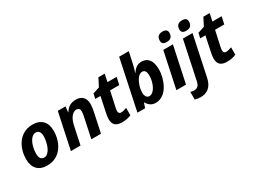

<svg xmlns="http://www.w3.org/2000/svg" viewBox="-62 -1527 3343 2532"><g transform="rotate(-30 1609.5 -261.0)"><path d="M43 -201.2Q43 -301.3 80.8 -383.5Q118.7 -465.8 186 -511.2Q253.4 -556.6 342.3 -556.6Q439.9 -556.6 493.2 -502Q546.4 -447.3 546.4 -347.7Q546.4 -246.6 508.5 -163.6Q470.7 -80.6 403.8 -35.6Q336.4 9.8 247.1 9.8Q148.4 9.8 95.7 -44.9Q43 -99.6 43 -201.2ZM385.7 -264.6Q396.5 -304.7 396.5 -352.1Q396.5 -397 377.9 -420.7Q359.4 -444.3 325.7 -444.3Q287.6 -444.3 256.1 -406.2Q224.6 -368.2 207.5 -305.2Q193.4 -253.9 193.4 -197.8Q193.4 -102.1 263.2 -102.1Q290.5 -102.1 314.9 -122.6Q339.4 -143.1 357.7 -179.9Q376 -216.8 385.7 -264.6Z M724.1 -546.4H841.3L832 -460H835.4Q866.2 -509.8 906.7 -532.7Q947.3 -555.7 1003.4 -555.7Q1070.3 -555.7 1106.9 -517.1Q1143.6 -478.5 1143.6 -409.7Q1143.6 -362.3 1131.3 -304.7L1066.4 0H919.9L985.8 -312.5Q994.6 -353 994.6 -383.8Q994.6 -410.2 981 -424.3Q967.3 -438.5 943.4 -438.5Q917 -438.5 893.8 -422.6Q870.6 -406.7 852.1 -377Q825.7 -335.4 809.6 -258.8L754.9 0H608.4Z M1249.5 -114.3Q1249.5 -149.9 1262.2 -209L1309.6 -435.1H1230.5L1246.6 -509.8L1348.1 -542.5L1409.2 -661.6H1505.4L1480.5 -546.4H1620.6L1596.7 -435.1H1456.5L1407.7 -211.4Q1399.4 -172.9 1399.4 -151.4Q1399.4 -109.4 1439.5 -109.4Q1471.2 -109.4 1523.9 -129.4V-17.1Q1462.9 9.8 1382.8 9.8Q1316.9 9.8 1283.2 -20.5Q1249.5 -50.8 1249.5 -114.3Z M1766.6 -73.2H1763.2L1738.3 0H1621.6L1781.7 -759.8H1928.2L1894.5 -601.6Q1877.4 -520.5 1856.9 -467.8H1860.4Q1893.6 -515.6 1925.5 -536.1Q1957.5 -556.6 2002 -556.6Q2075.7 -556.6 2114.3 -504.6Q2152.8 -452.6 2152.8 -354Q2152.8 -293.9 2136.7 -232.9Q2120.6 -171.9 2091.8 -120.8Q2063 -69.8 2025.9 -38.6Q1969.2 9.3 1900.4 9.3Q1855.5 9.3 1823.5 -10.5Q1791.5 -30.3 1766.6 -73.2ZM1983.4 -231.4Q2002.9 -288.1 2002.9 -344.7Q2002.9 -391.6 1988.3 -414.3Q1973.6 -437 1944.3 -437Q1914.1 -437 1885.5 -408.7Q1856.9 -380.4 1837.4 -331.1Q1822.8 -299.8 1815.2 -264.4Q1807.6 -229 1807.6 -199.2Q1807.6 -157.7 1823.7 -133.8Q1839.8 -109.9 1868.2 -109.9Q1902.8 -109.9 1933.6 -142.3Q1964.4 -174.8 1983.4 -231.4Z M2330.6 -546.4H2477.5L2361.3 0H2214.8ZM2351.1 -672.4Q2351.1 -716.3 2373.8 -739Q2396.5 -761.7 2440.9 -761.7Q2477.5 -761.7 2495.8 -746.8Q2514.2 -731.9 2514.2 -703.1Q2514.2 -658.7 2491.5 -636Q2468.8 -613.3 2424.8 -613.3Q2386.7 -613.3 2368.9 -627.9Q2351.1 -642.6 2351.1 -672.4Z M2362.3 228V111.3Q2387.2 120.6 2417 120.6Q2442.4 120.6 2460.2 111.1Q2478 101.6 2490.2 81.5Q2499.5 64.9 2506.3 36.6L2629.4 -546.4H2775.9L2647.9 59.1Q2639.2 100.6 2625 130.4Q2599.6 185.1 2555.2 212.6Q2510.7 240.2 2449.2 240.2Q2401.9 240.2 2362.3 228ZM2648.4 -672.4Q2648.4 -716.3 2671.1 -739Q2693.8 -761.7 2738.3 -761.7Q2774.9 -761.7 2793.2 -746.8Q2811.5 -731.9 2811.5 -703.1Q2811.5 -658.7 2788.8 -636Q2766.1 -613.3 2722.2 -613.3Q2684.1 -613.3 2666.3 -627.9Q2648.4 -642.6 2648.4 -672.4Z M2847.7 -114.3Q2847.7 -149.9 2860.4 -209L2907.7 -435.1H2828.6L2844.7 -509.8L2946.3 -542.5L3007.3 -661.6H3103.5L3078.6 -546.4H3218.8L3194.8 -435.1H3054.7L3005.9 -211.4Q2997.6 -172.9 2997.6 -151.4Q2997.6 -109.4 3037.6 -109.4Q3069.3 -109.4 3122.1 -129.4V-17.1Q3061 9.8 2981 9.8Q2915 9.8 2881.3 -20.5Q2847.7 -50.8 2847.7 -114.3Z"/></g></svg>

Font: Viking Open Sans
Style: Bold Italic
Weight: 700
Italic angle: -12°
Foundry: Ascender Corporation
Version: Version 2.000